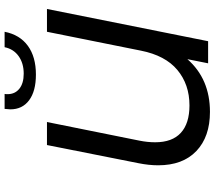

<svg xmlns="http://www.w3.org/2000/svg" viewBox="-69 -855 932 834"><g transform="rotate(-90 397.0 -438.0)"><path d="M775 -700 635 0H539L557 -90Q471 8 328 8Q220 8 158 -51Q96 -110 96 -217Q96 -257 105 -302L184 -700H284L203 -298Q196 -263 196 -230Q196 -156 237 -118.5Q278 -81 356 -81Q447 -81 510 -133.5Q573 -186 594 -292L676 -700ZM339 -859Q339 -866 341 -884H406Q405 -880 405 -871Q405 -839 428.5 -820Q452 -801 494 -801Q539 -801 570 -823Q601 -845 609 -884H676Q663 -818 615 -783Q567 -748 490 -748Q418 -748 378.5 -777.5Q339 -807 339 -859Z"/></g></svg>

Font: Montserrat Alternates Medium
Style: Italic
Weight: 500
Italic angle: -11.3°
Designer: Julieta Ulanovsky
Foundry: Julieta Ulanovsky
Version: Version 7.200